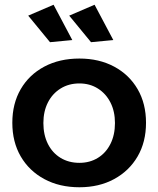

<svg xmlns="http://www.w3.org/2000/svg" viewBox="-20 -785 668 810"><path d="M315 -538Q398 -538 461.5 -504Q525 -470 560.5 -409Q596 -348 596 -267Q596 -186 560.5 -125Q525 -64 461.5 -29.5Q398 5 315 5Q231 5 167 -29.5Q103 -64 67.5 -125Q32 -186 32 -267Q32 -348 67.5 -409Q103 -470 167 -504Q231 -538 315 -538ZM315 -433Q270 -433 235.5 -411.5Q201 -390 182 -352.5Q163 -315 163 -266Q163 -216 182 -178Q201 -140 235.5 -119Q270 -98 315 -98Q359 -98 393 -119Q427 -140 446 -178Q465 -216 465 -266Q465 -315 446 -352.5Q427 -390 393 -411.5Q359 -433 315 -433ZM379 -765 458 -616 364 -607 272 -719ZM206 -765 285 -616 191 -607 99 -719Z"/></svg>

Font: Alexandria Medium
Style: Regular
Weight: 500
Designer: Mohamed Gaber
Foundry: Kief Type Foundry
Version: Version 5.100